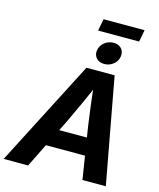

<svg xmlns="http://www.w3.org/2000/svg" viewBox="-184 -1172 1055 1276"><g transform="rotate(15 343.5 -534.0)"><path d="M-34.2 0 340.3 -727.5H534.2L668.5 0H507.8L451.7 -353.5Q441.9 -421.9 432.4 -497.8Q422.9 -573.7 412.6 -668H452.1Q411.1 -574.2 376.7 -498.5Q342.3 -422.9 309.1 -353.5L133.8 0ZM152.8 -160.6 172.9 -280.3H554.7L534.7 -160.6ZM447.3 -782.2Q412.1 -782.2 392.6 -804Q373 -825.7 377.9 -858.4Q383.3 -891.1 410.4 -912.8Q437.5 -934.6 472.7 -934.6Q507.8 -934.6 527.3 -912.8Q546.9 -891.1 541.5 -858.4Q536.6 -825.7 509.5 -804Q482.4 -782.2 447.3 -782.2ZM648.9 -1068.4 633.3 -986.3H351.1L366.7 -1068.4Z"/></g></svg>

Font: Inter 28pt
Style: Bold Italic
Weight: 700
Italic angle: -9.3988°
Designer: Rasmus Andersson
Foundry: rsms
Version: Version 4.001;git-66647c0bb